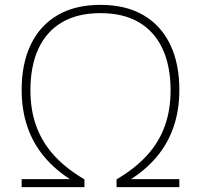

<svg xmlns="http://www.w3.org/2000/svg" viewBox="-20 -769 826 789"><path d="M69 0V-33H285L277 -27Q210 -68 163.5 -122.8Q117 -177.5 93 -246.8Q69 -316 69 -400Q69 -507.5 106.5 -585.8Q144 -664 216.2 -706.5Q288.5 -749 393 -749Q497.5 -749 569.8 -706.5Q642 -664 679.5 -585.8Q717 -507.5 717 -400Q717 -316 693 -246.8Q669 -177.5 622.5 -122.8Q576 -68 509 -27L501 -33H717V0H459V-32Q532.5 -75 582 -128.2Q631.5 -181.5 656.2 -248.2Q681 -315 681 -398Q681 -497 648.2 -568Q615.5 -639 551.5 -677Q487.5 -715 393 -715Q298.5 -715 234.2 -677Q170 -639 137.5 -568Q105 -497 105 -398Q105 -315 130 -248.2Q155 -181.5 204.2 -128.2Q253.5 -75 327 -32V0Z"/></svg>

Font: Encode Sans SC Expanded Thin
Style: Regular
Weight: 250
Width: 7
Designer: Multiple Designers
Foundry: Impallari Type
Version: Version 3.002